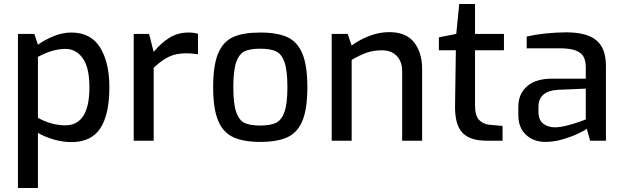

<svg xmlns="http://www.w3.org/2000/svg" viewBox="-20 -705 3122 962"><path d="M70 -535H152L170 -481Q203 -505 248 -523.5Q293 -542 337 -542Q435 -542 481.5 -467Q528 -392 528 -268Q528 -131 482.5 -62Q437 7 337 7Q296 7 251.5 -5.5Q207 -18 170 -39V237H70ZM428 -268Q428 -367 394.5 -413.5Q361 -460 308 -460Q244 -460 170 -420V-115Q201 -97 236.5 -87Q272 -77 307 -77Q428 -77 428 -268Z M650 -535H727L750 -445Q788 -491 830 -516.5Q872 -542 924 -542Q951 -542 972 -536V-433Q940 -438 912 -438Q863 -438 826 -420.5Q789 -403 750 -365V0H650Z M1048 -268Q1048 -378 1073 -437.5Q1098 -497 1148.5 -519.5Q1199 -542 1284 -542Q1369 -542 1419.5 -519Q1470 -496 1495 -436.5Q1520 -377 1520 -268Q1520 -160 1495.5 -100.5Q1471 -41 1420.5 -17.5Q1370 6 1284 6Q1199 6 1148 -18Q1097 -42 1072.5 -101.5Q1048 -161 1048 -268ZM1420 -269Q1420 -352 1405.5 -393.5Q1391 -435 1362.5 -448Q1334 -461 1284 -461Q1233 -461 1205.5 -448Q1178 -435 1163.5 -393.5Q1149 -352 1149 -269Q1149 -185 1163.5 -143.5Q1178 -102 1205.5 -89Q1233 -76 1284 -76Q1334 -76 1362.5 -89.5Q1391 -103 1405.5 -144.5Q1420 -186 1420 -269Z M1642 -535H1722L1742 -477Q1781 -506 1830.5 -525Q1880 -544 1930 -544Q2015 -544 2055 -492.5Q2095 -441 2095 -360V0H1995V-348Q1995 -396 1968 -424.5Q1941 -453 1894 -453Q1852 -453 1817.5 -441Q1783 -429 1742 -405V0H1642Z M2260 -178 2264 -453H2179V-518L2266 -535L2281 -685H2360V-535H2505V-453H2360V-179Q2360 -125 2380.5 -104Q2401 -83 2432 -80L2498 -74V0H2417Q2334 0 2296 -41Q2258 -82 2260 -178Z M2577 -128V-170Q2577 -234 2620.5 -272.5Q2664 -311 2748 -311H2915V-367Q2915 -400 2904 -420.5Q2893 -441 2864.5 -452Q2836 -463 2783 -463H2619V-522Q2707 -542 2817 -543Q2919 -543 2967.5 -503.5Q3016 -464 3016 -374V0H2937L2920 -60Q2911 -52 2877.5 -36Q2844 -20 2799.5 -7Q2755 6 2713 6Q2653 6 2615 -30Q2577 -66 2577 -128ZM2915 -107V-261L2775 -255Q2678 -249 2678 -169V-145Q2678 -104 2702 -85.5Q2726 -67 2761 -67Q2785 -67 2819 -75.5Q2853 -84 2882.5 -94.5Q2912 -105 2915 -107Z"/></svg>

Font: Exo Medium
Style: Regular
Weight: 500
Designer: Natanael Gama
Foundry: Natanael Gama
Version: Version 1.500; ttfautohint (v1.6)